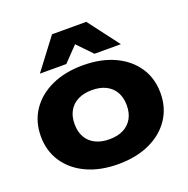

<svg xmlns="http://www.w3.org/2000/svg" viewBox="-144 -952 1080 1104"><g transform="rotate(-20 396.0 -400.0)"><path d="M395.7 16.4Q286.2 16.4 203.9 -21.4Q121.6 -59.2 75.7 -127.5Q29.8 -195.8 29.8 -285.5Q29.8 -376.2 75.7 -444.2Q121.6 -512.2 204 -550Q286.4 -587.8 395.9 -587.8Q505.4 -587.8 587.7 -550Q670 -512.2 715.9 -444.3Q761.8 -376.4 761.8 -285.5Q761.8 -195.6 715.9 -127.4Q670 -59.2 587.6 -21.4Q505.2 16.4 395.7 16.4ZM395.9 -135.4Q446.2 -135.4 481.7 -153.4Q517.2 -171.4 536.3 -205.1Q555.4 -238.9 555.4 -285.4Q555.4 -332.8 536.3 -366.4Q517.2 -400 481.7 -418Q446.2 -436 395.9 -436Q346.4 -436 310.4 -418Q274.4 -400 255.3 -366.4Q236.2 -332.8 236.2 -285.7Q236.2 -238.6 255.3 -205Q274.4 -171.4 310.4 -153.4Q346.4 -135.4 395.9 -135.4ZM291 -815.8H500.6L643.6 -627H482.2L348.6 -765.8H443L309.8 -627H148Z"/></g></svg>

Font: Unbounded
Style: Regular
Weight: 400
Designer: Luke Prowse, Jean-Baptiste Morizot, Fátima Lázaro, Florian Runge
Foundry: NaN
Version: Version 1.701;gftools[0.9.28.dev5+ged2979d]